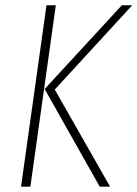

<svg xmlns="http://www.w3.org/2000/svg" viewBox="-20 -702 517 722"><path d="M59.1 0 154.8 -682.1H189.9L94.2 0ZM355 0 147.9 -367.2 438 -682.1H477.1L186 -365.2L394 0Z"/></svg>

Font: Fira Sans Compressed UltraLight
Style: Italic
Weight: 200
Width: 3
Italic angle: -8°
Designer: Carrois Corporate & Edenspiekermann AG
Foundry: Carrois Corporate GbR & Edenspiekermann AG
Version: Version 4.203;PS 004.203;hotconv 1.0.88;makeotf.lib2.5.64775